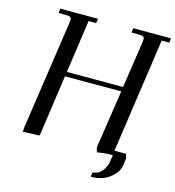

<svg xmlns="http://www.w3.org/2000/svg" viewBox="-122 -805 963 1054"><g transform="rotate(15 359.5 -278.0)"><path d="M65.9 3.9 67.9 -22 158.2 -637.2Q160.2 -650.9 160.2 -655.8Q160.2 -668.5 153.3 -672.6Q146.5 -676.8 127.9 -676.8H86.9L89.8 -702.1H304.2L300.8 -676.8H257.8L214.8 -376H534.2L573.2 -637.2Q575.2 -650.9 575.2 -655.8Q575.2 -668.5 568.4 -672.6Q561.5 -676.8 543 -676.8H502L504.9 -702.1H719.2L715.8 -676.8H672.9L579.1 -25.9H645L651.9 0L646 40Q640.1 79.6 597.4 112.8Q554.7 146 490.2 146L494.1 119.1Q525.4 119.1 545.9 94Q566.4 68.8 570.8 40L577.1 0Q527.8 0 487.8 7.8L481 -19L530.8 -350.1H210.9L161.1 0Z"/></g></svg>

Font: Dihjauti
Style: Bold Italic
Weight: 700
Italic angle: -9°
Designer: T. Christopher White
Version: Version 3.0.0